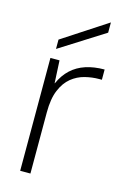

<svg xmlns="http://www.w3.org/2000/svg" viewBox="-111 -762 540 815"><g transform="rotate(15 159.5 -354.0)"><path d="M63 0V-496H103L108 -397H109Q126 -435 152.5 -459.5Q179 -484 215.5 -496Q252 -508 298 -508V-463H286Q255 -463 223.5 -455Q192 -447 166 -426Q140 -405 124 -367Q108 -329 108 -269V0ZM76 -539V-580L272 -708V-663Z"/></g></svg>

Font: DM Sans 28pt ExtraLight
Style: Regular
Weight: 250
Version: Version 4.004;gftools[0.9.30]